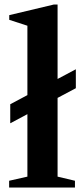

<svg xmlns="http://www.w3.org/2000/svg" viewBox="-20 -842 378 862"><path d="M21 0V-30.5L103 -49V-329.5L26 -288.5V-374L103 -415V-726.5L21.5 -753V-774L221 -821.5H238.5V-487.5L320.5 -531V-446L238.5 -402.5V-49L316.5 -30.5V0Z"/></svg>

Font: Libre Caslon Text SemiBold
Style: Regular
Weight: 600
Designer: Pablo Impallari, Rodrigo Fuenzalida, Katja Schimmel
Foundry: Pablo Impallari, Rodrigo Fuenzalida
Version: Version 2.000